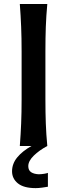

<svg xmlns="http://www.w3.org/2000/svg" viewBox="-20 -733 337 964"><path d="M79.5 0Q84 -58.5 86.2 -113.2Q88.5 -168 88.5 -234.5V-474.5Q88.5 -542.5 86.2 -598Q84 -653.5 79.5 -713H217.5Q212 -653.5 210 -598Q208 -542.5 208 -474.5V-234.5Q208 -168 210 -113.2Q212 -58.5 217.5 0ZM159 211.5Q99.5 211.5 70 187.8Q40.5 164 40.5 127Q40.5 89 66.5 57.2Q92.5 25.5 139 -0.5V-22.5L194.5 -28.5L217.5 0Q177 21.5 149.5 48.5Q122 75.5 122 101Q122 122 136.2 131.5Q150.5 141 175 142Q190 141.5 202 139.5Q214 137.5 220.5 135V204.5Q209.5 206.5 191.8 209Q174 211.5 159 211.5Z"/></svg>

Font: Commissioner Flair Medium
Style: Regular
Weight: 500
Designer: Kostas Bartsokas
Foundry: Kostas Bartsokas
Version: Version 1.000; ttfautohint (v1.8.3)